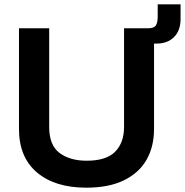

<svg xmlns="http://www.w3.org/2000/svg" viewBox="-20 -860 857 890"><path d="M68 -262V-729H208V-271Q208 -187 256 -151Q304 -115 382 -115Q473 -115 514 -157Q555 -199 555 -271V-729H694V-262Q694 -180 659 -119Q624 -58 554 -24Q484 10 380 10Q235 10 151.5 -60.5Q68 -131 68 -262ZM610 -729H667Q695 -729 703 -743Q711 -757 711 -782V-840H817V-772Q817 -718 786.5 -688Q756 -658 706 -658H610Z"/></svg>

Font: BDO Grotesk DemiBold
Style: Regular
Weight: 600
Designer: Deni Anggara
Foundry: Lokal Container
Version: Version 2.000